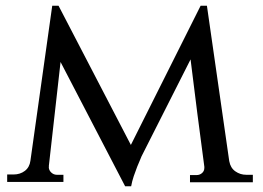

<svg xmlns="http://www.w3.org/2000/svg" viewBox="-20 -634 918 669"><path d="M779 -71V-72Q783 -49 800 -37Q817 -25 838 -25H861V1H642V-24H665Q676 -24 684 -31Q692 -38 692 -49V-53Q679 -150 667.5 -239.5Q656 -329 644 -427L473 -89Q473 -88 468.5 -78Q464 -68 458 -53Q452 -38 446 -20Q440 -2 437 15H416L191 -418L150 -54H151Q150 -53 150 -52Q150 -41 158.5 -33Q167 -25 178 -25H201V0H5V-26H27Q50 -26 66.5 -38.5Q83 -51 86 -74L162 -614H184L436 -129L679 -614H701Z"/></svg>

Font: Constantine
Style: Regular
Weight: 400
Designer: Dukom Design
Version: Version 1.001;PS 001.001;hotconv 1.0.56;makeotf.lib2.0.21325